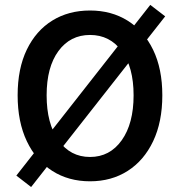

<svg xmlns="http://www.w3.org/2000/svg" viewBox="-20 -730 733 786"><path d="M107.4 35.6 46.9 -11.2 595.2 -710 656.2 -663.1ZM348.6 12.2Q260.7 12.2 194.1 -30.3Q127.4 -72.8 89.8 -151.9Q52.2 -231 52.2 -339.8Q52.2 -449.2 89.8 -526.9Q127.4 -604.5 194.1 -645.8Q260.7 -687 348.6 -687Q436 -687 502.7 -645.3Q569.3 -603.5 606.9 -525.9Q644.5 -448.2 644.5 -339.8Q644.5 -231 606.9 -151.9Q569.3 -72.8 502.7 -30.3Q436 12.2 348.6 12.2ZM348.6 -87.4Q429.7 -87.4 478.3 -155.8Q526.9 -224.1 526.9 -339.8Q526.9 -455.1 478.3 -521Q429.7 -586.9 348.6 -586.9Q267.6 -586.9 219.2 -521Q170.9 -455.1 170.9 -339.8Q170.9 -224.1 219.2 -155.8Q267.6 -87.4 348.6 -87.4Z"/></svg>

Font: Akatab
Style: Bold
Weight: 700
Designer: SIL Global
Foundry: SIL Global
Version: Version 4.100